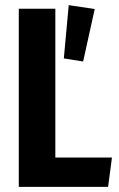

<svg xmlns="http://www.w3.org/2000/svg" viewBox="-20 -726 461 746"><path d="M195 -114H415L400 0H53V-692H195ZM348 -691 247 -706 228 -499 303 -487Z"/></svg>

Font: Fira Sans Compressed SemiBold
Style: Regular
Weight: 600
Width: 1
Designer: bBox Type GmbH & Carrois Corporate GbR & Edenspiekermann AG
Foundry: bBox Type GmbH & Carrois Corporate GbR & Edenspiekermann AG
Version: Version 4.301